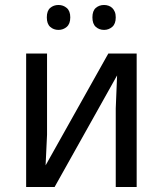

<svg xmlns="http://www.w3.org/2000/svg" viewBox="-20 -751 654 771"><path d="M168.9 -536.1V-210L163.1 -86.9L415 -536.1H528.8V0H444.8V-315.9L450.2 -448.2L199.2 0H85V-536.1ZM168 -681.2Q168 -707.5 181.6 -719.2Q195.3 -731 214.8 -731Q233.9 -731 248 -719Q262.2 -707 262.2 -681.2Q262.2 -655.3 248 -643.1Q233.9 -630.9 214.8 -630.9Q195.3 -630.9 181.6 -643.1Q168 -655.3 168 -681.2ZM351.1 -681.2Q351.1 -707.5 364.7 -719.2Q378.4 -731 397.9 -731Q407.2 -731 415.8 -728Q424.3 -725.1 430.7 -719Q437 -712.9 440.9 -703.6Q444.8 -694.3 444.8 -681.2Q444.8 -655.3 430.7 -643.1Q416.5 -630.9 397.9 -630.9Q378.4 -630.9 364.7 -643.1Q351.1 -655.3 351.1 -681.2Z"/></svg>

Font: WenQuanYi Micro Hei
Style: Regular
Weight: 400
Foundry: Ascender Corporation
Version: Version 0.2.0-beta